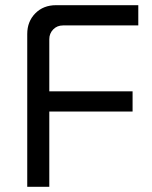

<svg xmlns="http://www.w3.org/2000/svg" viewBox="-20 -720 587 740"><path d="M85 0V-589Q85 -637 116 -668.5Q147 -700 196 -700H513V-622H223Q200 -622 185 -606.5Q170 -591 170 -569V0ZM129 -290V-368H491V-290Z"/></svg>

Font: SUSE Thin
Style: Regular
Weight: 400
Version: Version 1.000